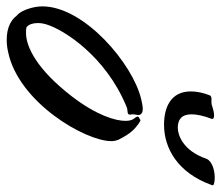

<svg xmlns="http://www.w3.org/2000/svg" viewBox="-120 -602 676 587"><g transform="rotate(90 218.5 -309.0)"><path d="M276 -368C276 -371 275 -373 275 -375C275 -384 277 -388 277 -393C277 -395 277 -397 276 -399C273 -405 266 -407 258 -407C249 -407 238 -404 228 -402C122 -377 -55 -229 -55 -100C-55 -88 -53 -76 -50 -65C-45 -46 -37 -30 -26 -21C-14 -5 9 9 47 9C57 9 70 8 83 5C238 -26 357 -231 357 -311C357 -320 355 -327 353 -332C333 -372 320 -382 304 -394C297 -399 294 -400 293 -400C290 -400 291 -397 288 -397C285 -396 282 -394 282 -391C282 -389 284 -385 289 -379C292 -375 295 -367 295 -354C295 -324 279 -267 220 -190C139 -85 70 -50 26 -50C20 -50 14 -50 8 -52C0 -59 -4 -71 -4 -86C-4 -94 -3 -102 0 -112C16 -166 98 -294 251 -357C263 -363 276 -357 276 -368ZM217 -612C208 -589 205 -570 205 -554C205 -493 253 -472 307 -472C377 -472 453 -512 491 -617C491 -617 492 -620 492 -621C492 -625 480 -627 468 -627C448 -627 419 -620 411 -602C386 -528 336 -514 316 -514C292 -514 275 -525 275 -556C275 -571 279 -592 289 -618C289 -618 289 -619 289 -620C289 -623 285 -625 278 -625C270 -625 258 -622 249 -619C245 -617 241 -617 237 -617C234 -617 231 -617 228 -617C223 -617 219 -616 217 -612Z"/></g></svg>

Font: Oregano
Style: Italic
Weight: 400
Italic angle: -12°
Designer: Astigmatic (AOETI)
Foundry: Astigmatic (AOETI)
Version: Version 1.000